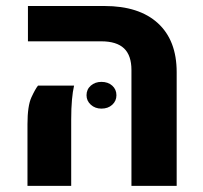

<svg xmlns="http://www.w3.org/2000/svg" viewBox="-20 -604 661 624"><path d="M407.2 0V-376.5Q407.2 -423.8 383.1 -446.8Q358.9 -469.7 309.1 -469.7H70.8V-584.5H319.3Q432.1 -584.5 493.2 -528.6Q554.2 -472.7 554.2 -369.6V0ZM69.3 0V-200.2Q69.3 -259.8 82 -287.4Q94.7 -314.9 103.5 -325.7H220.7Q216.3 -306.6 213.9 -279.8Q211.4 -252.9 211.4 -215.8V0ZM309.6 -251Q289.1 -251 275.1 -263.7Q261.2 -276.4 261.2 -294.4Q261.2 -313.5 275.1 -325.7Q289.1 -337.9 309.6 -337.9Q331.1 -337.9 344.7 -325.7Q358.4 -313.5 358.4 -294.4Q358.4 -275.9 344.7 -263.4Q331.1 -251 309.6 -251Z"/></svg>

Font: Heebo
Style: Bold
Weight: 700
Designer: Oded Ezer
Foundry: Ezer Type House
Version: Version 3.100